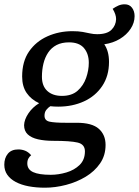

<svg xmlns="http://www.w3.org/2000/svg" viewBox="-47 -675 646 893"><path d="M162 198Q121 198 86.5 191.5Q52 185 26.5 171.5Q1 158 -13 138Q-27 118 -27 91Q-27 60 -10.5 40Q6 20 38 20Q55 20 70 26Q85 32 98 47Q91 52 85.5 61.5Q80 71 80 85Q80 113 107 125.5Q134 138 189 138Q225 138 262 127Q299 116 323.5 92Q348 68 348 29Q348 -4 314 -12Q280 -20 201 -20Q161 -20 130 -27Q99 -34 82 -50Q65 -66 65 -93Q66 -119 85 -147.5Q104 -176 135 -195Q98 -212 77 -242.5Q56 -273 56 -319Q56 -389 88 -435.5Q120 -482 173.5 -506Q227 -530 290 -530Q318 -530 337.5 -526.5Q357 -523 372.5 -519.5Q388 -516 405 -516Q451 -516 471.5 -536.5Q492 -557 493 -586Q493 -608 477 -634Q490 -643 503.5 -649Q517 -655 533 -655Q555 -655 567 -639Q579 -623 579 -600Q579 -569 560.5 -541Q542 -513 510.5 -494Q479 -475 438 -469Q449 -453 454.5 -432.5Q460 -412 460 -387Q460 -322 428.5 -275Q397 -228 343.5 -203.5Q290 -179 224 -179Q214 -179 205 -179.5Q196 -180 187 -181Q176 -174 168 -163.5Q160 -153 160 -137Q160 -114 184 -109Q208 -104 257 -104H310Q381 -104 412.5 -76Q444 -48 444 -1Q444 48 418.5 85Q393 122 351.5 147Q310 172 260 185Q210 198 162 198ZM241 -229Q287 -229 314 -253Q341 -277 353.5 -312.5Q366 -348 366 -383Q366 -425 343.5 -451.5Q321 -478 274 -478Q240 -478 216 -465.5Q192 -453 177 -430.5Q162 -408 155 -379Q148 -350 148 -318Q148 -275 173 -252Q198 -229 241 -229Z"/></svg>

Font: Sansita Swashed Light Light
Style: Regular
Weight: 300
Version: Version 1.003